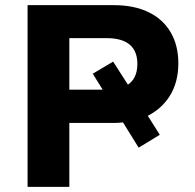

<svg xmlns="http://www.w3.org/2000/svg" viewBox="-20 -725 755 745"><path d="M87 0V-705H422Q500 -705 556 -678Q612 -651 642 -600Q672 -549 672 -479Q672 -404 637 -350Q602 -296 539 -269L542 -294L600 -202L518 -152L448 -265L478 -253Q466 -251 452 -249.5Q438 -248 422 -248H249V0ZM249 -377H394Q399 -377 404.5 -377Q410 -377 415 -378L395 -350L340 -439L419 -486L483 -386L465 -390Q513 -413 513 -477Q513 -527 483 -552Q453 -577 394 -577H249Z"/></svg>

Font: Nunito Sans 8pt ExtraBold
Style: Regular
Weight: 800
Version: Version 3.101;gftools[0.9.27]